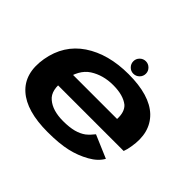

<svg xmlns="http://www.w3.org/2000/svg" viewBox="-163 -947 1175 1175"><g transform="rotate(45 424.5 -360.0)"><path d="M371 6 391 -108.5Q299.5 -108.5 251 -150.5Q201.5 -191 219.5 -293.5Q236.5 -398 301 -440Q366 -481.5 452 -481.5Q540 -481.5 586 -444.5Q618.5 -414.5 615.5 -351.5H212L193 -241.5H782.5Q791.5 -265 796 -294.5Q821 -435.5 738 -516Q654.5 -595.5 472 -595.5Q297 -595.5 180.5 -517.5Q65.5 -440 40 -294Q15.5 -148.5 102.5 -71Q188.5 6 371 6ZM391 -108.5 371 6Q472.5 6 539 -9.5Q604 -24.5 660 -56Q715.5 -87 739.5 -130.5L590.5 -194Q570 -167.5 545.5 -147.5Q519.5 -128.5 483 -118.5Q445 -108.5 391 -108.5ZM489.5 -617.5Q512.5 -617.5 528.5 -633.5Q544.5 -649.5 544.5 -672Q544.5 -694 528.5 -710Q512.5 -726 490.5 -726Q468 -726 452 -710Q436 -694 436 -672Q436 -649.5 451.8 -633.5Q467.5 -617.5 489.5 -617.5Z"/></g></svg>

Font: Anybody Expanded
Style: Bold Italic
Weight: 700
Width: 7
Italic angle: -10°
Version: Version 1.113;gftools[0.9.25]